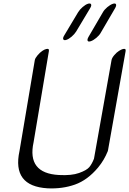

<svg xmlns="http://www.w3.org/2000/svg" viewBox="-20 -1037 738 1096"><path d="M494.3 -990 414.7 -857Q405.4 -842 389.1 -828Q372.9 -814 359 -809.5Q345.1 -805 341.3 -812.5Q337.4 -820 346.8 -835L426.4 -968Q435.7 -983 451.9 -997Q468.1 -1011 482 -1015.5Q495.9 -1020 499.8 -1012.5Q503.6 -1005 494.3 -990ZM637.4 -991 555.1 -850Q546.8 -835 530 -821Q513.3 -807 498.9 -802Q484.4 -797 480.5 -804Q476.7 -811 485 -826L567.3 -967Q575.6 -982 592.3 -996Q609.1 -1010 623.5 -1015Q637.9 -1020 641.8 -1013Q645.7 -1006 637.4 -991ZM681.2 -757Q699.6 -762 697.2 -746L596.7 -180Q596.5 -177 595.2 -174Q574.8 -123 540.1 -81Q479.8 -9 408.1 16.5Q336.3 42 251.7 38Q47.7 26 91.3 -175L178.7 -694Q180.7 -705 194.1 -721Q207.5 -737 220.7 -746Q234 -755 243.2 -757Q261.6 -762 259.2 -746L171.7 -225Q133.2 -48 316.3 -38Q388 -34 431.3 -49.5Q474.7 -65 489.8 -83Q504.8 -101 516.5 -131L616.7 -694Q618.7 -706 632.1 -722Q645.5 -738 659.3 -746.5Q673 -755 681.2 -757Z"/></svg>

Font: Kavivanar
Style: Regular
Weight: 400
Designer: Tharique Azeez
Foundry: Tharique Azeez
Version: Version 1.88